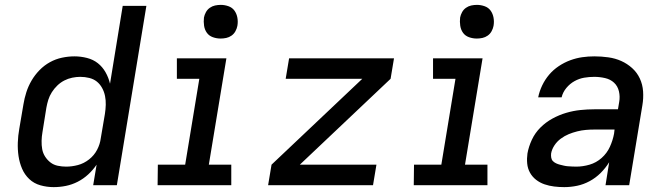

<svg xmlns="http://www.w3.org/2000/svg" viewBox="-20 -759 2740 787"><path d="M200 8Q172 8 145.5 0.5Q119 -7 100 -25Q81 -43 70.5 -67.5Q60 -92 56 -119Q52 -146 53 -174.5Q54 -203 59 -231L76 -331Q80 -356 88 -381Q96 -406 109.5 -429Q123 -452 142 -471.5Q161 -491 184.5 -504Q208 -517 234 -522.5Q260 -528 285 -528Q311 -528 336.5 -521.5Q362 -515 381 -500Q400 -485 412.5 -463Q425 -441 431 -416L483 -735H580L459 0H362L376 -84Q361 -62 341.5 -44Q322 -26 298.5 -14Q275 -2 250 3Q225 8 200 8ZM251 -76Q275 -76 299.5 -82.5Q324 -89 345 -105.5Q366 -122 378 -145Q390 -168 393 -192L410 -292Q413 -311 413.5 -329.5Q414 -348 410.5 -365.5Q407 -383 398.5 -398.5Q390 -414 377 -424.5Q364 -435 346 -439.5Q328 -444 309 -444Q293 -444 276 -440.5Q259 -437 243.5 -429Q228 -421 215 -408.5Q202 -396 192.5 -381Q183 -366 178 -350Q173 -334 170 -317L154 -217Q151 -200 150.5 -182Q150 -164 153 -147.5Q156 -131 165 -117Q174 -103 187 -93Q200 -83 217 -79.5Q234 -76 251 -76Z M626 0 627 -84H739L797 -436H705V-520H908L836 -84H928V0ZM884 -601Q868 -601 852.5 -606.5Q837 -612 828 -624.5Q819 -637 816.5 -653.5Q814 -670 816 -687Q818 -698 824 -709Q830 -720 840 -727Q850 -734 861.5 -736.5Q873 -739 885 -739Q901 -739 916.5 -733.5Q932 -728 941 -715.5Q950 -703 953 -686.5Q956 -670 953 -653Q951 -642 945 -631Q939 -620 929 -613Q919 -606 907.5 -603.5Q896 -601 884 -601Z M1079 0 1093 -84 1465 -436H1151L1165 -520H1595L1581 -436L1209 -84H1523L1509 0Z M1676 0 1677 -84H1789L1847 -436H1755V-520H1958L1886 -84H1978V0ZM1934 -601Q1918 -601 1902.5 -606.5Q1887 -612 1878 -624.5Q1869 -637 1866.5 -653.5Q1864 -670 1866 -687Q1868 -698 1874 -709Q1880 -720 1890 -727Q1900 -734 1911.5 -736.5Q1923 -739 1935 -739Q1951 -739 1966.5 -733.5Q1982 -728 1991 -715.5Q2000 -703 2003 -686.5Q2006 -670 2003 -653Q2001 -642 1995 -631Q1989 -620 1979 -613Q1969 -606 1957.5 -603.5Q1946 -601 1934 -601Z M2293 8Q2272 8 2251.5 5.5Q2231 3 2212 -3.5Q2193 -10 2177.5 -22Q2162 -34 2152.5 -51Q2143 -68 2141 -88.5Q2139 -109 2142 -130Q2147 -158 2160 -186Q2173 -214 2195 -236Q2217 -258 2244.5 -273Q2272 -288 2301 -296.5Q2330 -305 2359 -308Q2388 -311 2416 -311H2513L2518 -341Q2522 -363 2517 -384.5Q2512 -406 2497 -420Q2482 -434 2460 -439Q2438 -444 2416 -444Q2395 -444 2374.5 -440.5Q2354 -437 2335 -426.5Q2316 -416 2301.5 -398.5Q2287 -381 2282 -360H2186Q2191 -385 2202.5 -409Q2214 -433 2231 -453Q2248 -473 2270.5 -488Q2293 -503 2317.5 -512Q2342 -521 2366.5 -524.5Q2391 -528 2416 -528Q2445 -528 2473.5 -524Q2502 -520 2526.5 -509Q2551 -498 2571 -480Q2591 -462 2602.5 -437.5Q2614 -413 2616 -384.5Q2618 -356 2613 -327L2559 0H2462L2477 -94Q2462 -70 2442 -50Q2422 -30 2397 -16.5Q2372 -3 2345.5 2.5Q2319 8 2293 8ZM2342 -76Q2369 -76 2396.5 -84Q2424 -92 2446 -111.5Q2468 -131 2480 -157.5Q2492 -184 2497 -211L2499 -228H2416Q2399 -228 2381.5 -226.5Q2364 -225 2346 -220.5Q2328 -216 2311 -209Q2294 -202 2278.5 -190.5Q2263 -179 2252.5 -163Q2242 -147 2239 -130Q2238 -121 2239.5 -112.5Q2241 -104 2246.5 -98.5Q2252 -93 2259.5 -89.5Q2267 -86 2275 -84Q2283 -82 2291.5 -80Q2300 -78 2308 -77.5Q2316 -77 2324.5 -76.5Q2333 -76 2342 -76Z"/></svg>

Font: Iosevka Custom Medium Oblique
Style: Regular
Weight: 500
Italic angle: -9°
Designer: Belleve Invis
Foundry: Belleve Invis
Version: Version 27.0.1